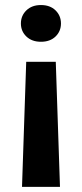

<svg xmlns="http://www.w3.org/2000/svg" viewBox="-20 -558 323 758"><path d="M220.7 -465.3Q220.7 -434.6 199.2 -413.8Q177.7 -393.1 141.6 -393.1Q106 -393.1 84.2 -413.8Q62.5 -434.6 62.5 -465.3Q62.5 -496.1 84.2 -517.1Q106 -538.1 141.6 -538.1Q177.7 -538.1 199.2 -517.1Q220.7 -496.1 220.7 -465.3ZM66.9 179.7 83.5 -314H200.2L216.8 179.7Z"/></svg>

Font: Vazirmatn UI
Style: Bold
Weight: 700
Designer: Saber Rastikerdar
Foundry: Saber Rastikerdar
Version: Version 33.003